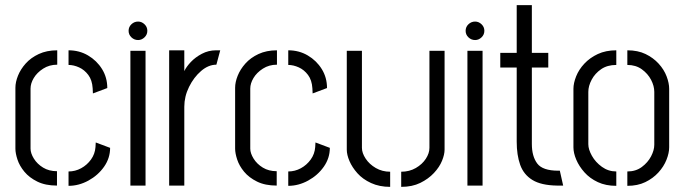

<svg xmlns="http://www.w3.org/2000/svg" viewBox="-20 -723 2663 748"><path d="M202 0Q157 0 125.5 -15.5Q94 -31 75 -54Q56 -77 48 -101.5Q40 -126 40 -144V-381Q40 -403 50 -428Q60 -453 80 -475.5Q100 -498 131 -512.5Q162 -527 203 -527V-471Q172 -471 148 -455.5Q124 -440 111.5 -419Q99 -398 99 -378V-144Q99 -126 112 -105Q125 -84 148 -70Q171 -56 202 -56ZM247 1V-55Q273 -55 296 -67.5Q319 -80 334.5 -101.5Q350 -123 352 -150L353 -168L409 -147Q409 -107 385.5 -73.5Q362 -40 324.5 -19.5Q287 1 247 1ZM342 -359 341 -379Q339 -411 324 -431Q309 -451 288 -460.5Q267 -470 247 -470V-527Q289 -527 323 -507Q357 -487 377.5 -454Q398 -421 398 -380Z M488 0V-525H547V0ZM518 -567Q503 -567 492 -577.5Q481 -588 481 -603Q481 -618 492 -628.5Q503 -639 518 -639Q532 -639 543 -628.5Q554 -618 554 -603Q554 -588 543 -577.5Q532 -567 518 -567Z M639 0V-527H698V-446Q706 -463 723.5 -481.5Q741 -500 766.5 -513.5Q792 -527 822 -527Q826 -527 829.5 -527Q833 -527 838 -527L823 -471Q792 -471 763.5 -446.5Q735 -422 716.5 -384.5Q698 -347 698 -307V0Z M1058 0Q1013 0 981.5 -15.5Q950 -31 931 -54Q912 -77 904 -101.5Q896 -126 896 -144V-381Q896 -403 906 -428Q916 -453 936 -475.5Q956 -498 987 -512.5Q1018 -527 1059 -527V-471Q1028 -471 1004 -455.5Q980 -440 967.5 -419Q955 -398 955 -378V-144Q955 -126 968 -105Q981 -84 1004 -70Q1027 -56 1058 -56ZM1103 1V-55Q1129 -55 1152 -67.5Q1175 -80 1190.5 -101.5Q1206 -123 1208 -150L1209 -168L1265 -147Q1265 -107 1241.5 -73.5Q1218 -40 1180.5 -19.5Q1143 1 1103 1ZM1198 -359 1197 -379Q1195 -411 1180 -431Q1165 -451 1144 -460.5Q1123 -470 1103 -470V-527Q1145 -527 1179 -507Q1213 -487 1233.5 -454Q1254 -421 1254 -380Z M1543 5V-54Q1575 -54 1600 -68.5Q1625 -83 1639 -104.5Q1653 -126 1653 -147V-525H1712V-140Q1712 -121 1702 -96.5Q1692 -72 1670.5 -49Q1649 -26 1617.5 -10.5Q1586 5 1543 5ZM1500 5Q1458 5 1425.5 -10Q1393 -25 1372.5 -48Q1352 -71 1341.5 -95.5Q1331 -120 1331 -140V-525H1390V-147Q1390 -127 1404.5 -105Q1419 -83 1444 -68.5Q1469 -54 1500 -54Z M1801 0V-525H1860V0ZM1831 -567Q1816 -567 1805 -577.5Q1794 -588 1794 -603Q1794 -618 1805 -628.5Q1816 -639 1831 -639Q1845 -639 1856 -628.5Q1867 -618 1867 -603Q1867 -588 1856 -577.5Q1845 -567 1831 -567Z M2150 0Q2088 -1 2054 -22Q2020 -43 2006.5 -81Q1993 -119 1993 -171V-460H1929V-517H1993V-703H2052V-517H2116V-460H2052V-162Q2052 -114 2073 -86Q2094 -58 2155 -58H2161L2174 0Z M2381 1Q2340 1 2309 -13.5Q2278 -28 2257 -51.5Q2236 -75 2225 -101Q2214 -127 2214 -149V-377Q2214 -399 2224.5 -425.5Q2235 -452 2256.5 -475Q2278 -498 2309 -512.5Q2340 -527 2381 -527V-470Q2346 -470 2322 -453.5Q2298 -437 2285 -412.5Q2272 -388 2272 -365V-161Q2272 -141 2286 -116Q2300 -91 2325 -73Q2350 -55 2381 -55ZM2424 1V-55Q2457 -55 2480.5 -72.5Q2504 -90 2516.5 -114Q2529 -138 2529 -159V-365Q2529 -388 2516.5 -412Q2504 -436 2480.5 -453Q2457 -470 2424 -470V-527Q2465 -527 2495 -512.5Q2525 -498 2546 -475Q2567 -452 2577 -425.5Q2587 -399 2587 -377V-149Q2587 -127 2576.5 -100.5Q2566 -74 2545 -51Q2524 -28 2494 -13.5Q2464 1 2424 1Z"/></svg>

Font: Stick No Bills Light
Style: Regular
Weight: 300
Version: Version 2.000